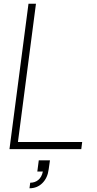

<svg xmlns="http://www.w3.org/2000/svg" viewBox="-20 -800 520 1030"><path d="M416 0H30.8L132.8 -779.8H172.9L76.2 -38.1H420.9ZM248 60.1 241.2 107.9Q235.4 154.3 207.5 182.1Q179.7 210 138.2 210L142.1 180.2Q167.5 180.2 185.5 165.3Q203.6 150.4 210 120.1H180.2L188 60.1Z"/></svg>

Font: Cooper Hewitt
Style: Light Italic
Weight: 704
Designer: Village Type and Design LLC
Foundry: Cooper Hewitt Smithsonian Design Museum
Version: 1.000